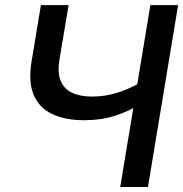

<svg xmlns="http://www.w3.org/2000/svg" viewBox="-20 -748 732 768"><path d="M316.9 -267.1Q241.7 -267.1 189.5 -291.5Q137.2 -315.9 115 -367.9Q92.8 -419.9 106.4 -502.9L143.6 -727.5H254.4L217.3 -506.8Q209.5 -457 222.7 -424.8Q235.8 -392.6 267.8 -377.2Q299.8 -361.8 347.2 -361.8Q406.2 -361.8 460.7 -380.9Q515.1 -399.9 562 -430.2L545.9 -333.5Q495.1 -302.7 439.5 -284.9Q383.8 -267.1 316.9 -267.1ZM460.9 0 581.5 -727.5H692.4L571.8 0Z"/></svg>

Font: Inter 20pt Medium
Style: Italic
Weight: 500
Italic angle: -9.3988°
Version: Version 4.001;git-66647c0bb